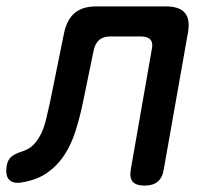

<svg xmlns="http://www.w3.org/2000/svg" viewBox="-73 -570 693 600"><path d="M127 -466Q136 -509 160.5 -529.5Q185 -550 228 -550H445Q488 -550 505 -529.5Q522 -509 514 -466L439 -42Q435 -15 420 -2.5Q405 10 379 10Q352 10 341.5 -2.5Q331 -15 336 -42L401 -414Q406 -435 397.5 -445.5Q389 -456 367 -456H271Q250 -456 237.5 -445.5Q225 -435 220 -414L186 -249Q176 -201 162.5 -159Q149 -117 127.5 -84.5Q106 -52 74.5 -30Q43 -8 -4 0Q-32 5 -44.5 -8.5Q-57 -22 -52 -52Q-49 -70 -38.5 -79.5Q-28 -89 -6 -96Q18 -103 32.5 -118.5Q47 -134 56.5 -154.5Q66 -175 71.5 -199.5Q77 -224 83 -249Z"/></svg>

Font: Maple Mono NL Medium
Style: Italic
Weight: 500
Italic angle: -10°
Monospace: yes
Designer: subframe7536
Version: Version 7.000